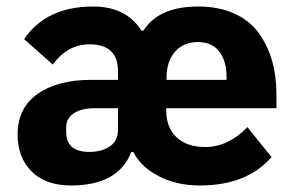

<svg xmlns="http://www.w3.org/2000/svg" viewBox="-20 -557 904 589"><path d="M198 12Q120 12 77 -31Q34 -74 34 -144Q34 -226 95.5 -269Q157 -312 259 -312H342V-338Q342 -421 255 -421Q187 -421 142 -359L54 -437Q122 -537 266 -537Q367 -537 414 -463H420Q467 -537 588 -537Q651 -537 698.5 -515.5Q746 -494 773.5 -456Q801 -418 814.5 -371Q828 -324 828 -269V-225H490V-217Q490 -166 521.5 -136Q553 -106 610 -106Q680 -106 739 -167L813 -75Q737 12 593 12Q521 12 466 -17Q411 -46 389 -91H383Q343 12 198 12ZM491 -312H675V-321Q675 -370 652.5 -399Q630 -428 587 -428Q543 -428 517 -398.5Q491 -369 491 -320ZM254 -91Q292 -91 317 -108Q342 -125 342 -159V-225H270Q230 -225 206.5 -209.5Q183 -194 183 -166V-152Q183 -91 254 -91Z"/></svg>

Font: Anuphan
Style: Bold
Weight: 700
Designer: Mike Abbink, Paul van der Laan, Pieter van Rosmalen, Mint Tantisuwanna
Foundry: Bold Monday; Cadson Demak
Version: Version 3.002;hotconv 1.0.109;makeotfexe 2.5.65596